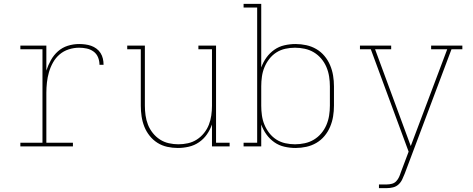

<svg xmlns="http://www.w3.org/2000/svg" viewBox="-20 -755 2440 990"><path d="M85 0V-19H199V-501H85V-520H219V-391Q228 -419 242.5 -445Q257 -471 279 -490.5Q301 -510 329.5 -519Q358 -528 388 -528Q403 -528 419 -526Q435 -524 449.5 -519Q464 -514 477 -504.5Q490 -495 498.5 -481.5Q507 -468 510.5 -452.5Q514 -437 514 -421H493Q493 -441 485.5 -459.5Q478 -478 462 -489.5Q446 -501 426.5 -505Q407 -509 388 -509Q361 -509 334.5 -500.5Q308 -492 287.5 -474.5Q267 -457 253.5 -433Q240 -409 232.5 -383Q225 -357 222 -330Q219 -303 219 -276V-19H356V0Z M897 8Q869 8 842 2Q815 -4 792 -18.5Q769 -33 751.5 -55Q734 -77 724 -102.5Q714 -128 710 -155.5Q706 -183 706 -210V-501H636V-520H727V-210Q727 -185 730.5 -160Q734 -135 743 -112Q752 -89 768 -69Q784 -49 805 -35.5Q826 -22 850.5 -16.5Q875 -11 900 -11Q925 -11 949.5 -16.5Q974 -22 995 -35.5Q1016 -49 1032 -69Q1048 -89 1057 -112Q1066 -135 1069.5 -160Q1073 -185 1073 -210V-501H1003V-520H1094V-19H1164V0H1073V-113Q1063 -85 1046.5 -61.5Q1030 -38 1006 -21.5Q982 -5 953.5 1.5Q925 8 897 8Z M1504 8Q1475 8 1446.5 1.5Q1418 -5 1394.5 -21.5Q1371 -38 1354 -61.5Q1337 -85 1327 -113V0H1236V-19H1306V-716H1236V-735H1327V-407Q1337 -435 1354 -458.5Q1371 -482 1394.5 -498.5Q1418 -515 1446.5 -521.5Q1475 -528 1504 -528Q1532 -528 1559.5 -522Q1587 -516 1611 -502Q1635 -488 1653 -466.5Q1671 -445 1682 -419Q1693 -393 1697.5 -365.5Q1702 -338 1702 -310V-210Q1702 -182 1697.5 -154.5Q1693 -127 1682 -101Q1671 -75 1653 -53.5Q1635 -32 1611 -18Q1587 -4 1559.5 2Q1532 8 1504 8ZM1501 -11Q1526 -11 1551.5 -16.5Q1577 -22 1598.5 -35Q1620 -48 1636.5 -67.5Q1653 -87 1663 -110.5Q1673 -134 1677 -159.5Q1681 -185 1681 -210V-310Q1681 -335 1677 -360.5Q1673 -386 1663 -409.5Q1653 -433 1636.5 -452.5Q1620 -472 1598.5 -485Q1577 -498 1551.5 -503.5Q1526 -509 1501 -509Q1476 -509 1451 -503.5Q1426 -498 1405 -484.5Q1384 -471 1368.5 -451Q1353 -431 1343.5 -408Q1334 -385 1330.5 -360Q1327 -335 1327 -310V-210Q1327 -185 1330.5 -160Q1334 -135 1343.5 -112Q1353 -89 1368.5 -69Q1384 -49 1405 -35.5Q1426 -22 1451 -16.5Q1476 -11 1501 -11Z M1934 215V196H1975Q1988 196 2001 192.5Q2014 189 2023 179.5Q2032 170 2037.5 158Q2043 146 2047 133L2087 27L1892 -501H1836V-520H1997V-501H1914L2098 -2L2286 -501H2203V-520H2364V-501H2308L2067 140Q2061 155 2054 170Q2047 185 2035 196Q2023 207 2007 211Q1991 215 1975 215Z"/></svg>

Font: Iosevka Etoile Thin
Style: Regular
Weight: 100
Designer: Belleve Invis
Foundry: Belleve Invis
Version: Version 22.1.2; ttfautohint (v1.8.4)